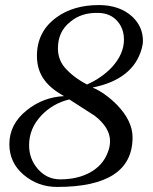

<svg xmlns="http://www.w3.org/2000/svg" viewBox="-20 -723 604 759"><path d="M540 -530Q506 -409 346 -377Q395 -356 442 -309Q504 -245 504 -180Q504 16 206 16Q130 16 73.5 -32Q17 -80 17 -153Q17 -233 87 -288Q151 -339 233 -343Q181 -372 156 -406Q126 -446 126 -502Q126 -598 203 -654Q270 -703 371 -703Q452 -703 502 -658Q545 -618 545 -562Q545 -547 540 -530ZM470 -566Q470 -608 446 -637Q418 -671 369 -672Q301 -674 257 -636Q209 -598 209 -532Q209 -488 236 -456Q270 -417 324 -389Q384 -416 423 -458Q470 -510 470 -566ZM405 -118Q415 -141 415 -165Q415 -218 355 -265Q322 -286 254 -330Q188 -314 143 -266Q95 -215 95 -149Q95 -96 128 -57Q164 -14 218 -14Q287 -14 336.5 -41.5Q386 -69 405 -118Z"/></svg>

Font: GFS Didot
Style: Italic
Weight: 400
Italic angle: -12°
Designer: Takis Katsoulidis and George D. Matthiopoulos
Foundry: George Matthiopoulos and Takis Katsoulidis
Version: Version 1.0